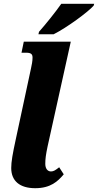

<svg xmlns="http://www.w3.org/2000/svg" viewBox="-20 -979 515 1009"><path d="M182 -799H262C332 -834 444 -917 472 -949L475 -959H302C272 -916 219 -850 185 -812ZM165 10C246 10 284 -26 315 -63L291 -100C272 -85 262 -78 248 -78C230 -78 218 -93 218 -118C218 -144 221 -166 230 -209L352 -760H105L93 -702H117C145 -702 151 -693 151 -676C151 -658 147 -638 143 -620L64 -252C46 -169 39 -129 39 -96C39 -28 84 10 165 10Z"/></svg>

Font: Noto Serif Condensed Black
Style: Italic
Weight: 900
Width: 3
Italic angle: -12°
Designer: Monotype Design Team
Foundry: Monotype Imaging Inc.
Version: Version 2.013